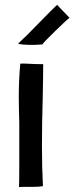

<svg xmlns="http://www.w3.org/2000/svg" viewBox="-20 -766 305 787"><path d="M113 -582Q69 -582 54 -587Q87 -617 137 -669Q194 -728 214 -746L265 -693Q257 -688 207 -639.5Q157 -591 154 -584Q128 -582 113 -582ZM63 -504Q57 -438 57 -369Q57 -331 59 -261V-177V-87Q59 -28 58 1Q62 0 80 0Q86 0 114 0Q142 0 156 -3Q152 -75 152 -167Q152 -265 155 -361Q157 -455 157 -500V-503Q121 -503 91 -505Q70 -506 63 -505Z"/></svg>

Font: Londrina Solid Light
Style: Regular
Weight: 300
Designer: Marcelo Magalhaes
Foundry: Marcelo Magalhães
Version: Version 1.002